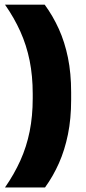

<svg xmlns="http://www.w3.org/2000/svg" viewBox="-20 -696 378 842"><path d="M123.5 -284.5Q123.5 -363 110 -430Q96.5 -497 69.5 -557.2Q42.5 -617.5 2 -675.5H176Q212 -626.5 238 -569Q264 -511.5 278 -443Q292 -374.5 292 -291.5V-258Q292 -175.5 278 -106.8Q264 -38 238.5 19.5Q213 77 177.5 126H2Q42.5 67.5 69.5 7.5Q96.5 -52.5 110 -119.5Q123.5 -186.5 123.5 -265Z"/></svg>

Font: Anek Gurmukhi Medium ExtraBold
Style: Regular
Weight: 800
Version: Version 1.003